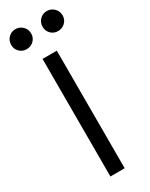

<svg xmlns="http://www.w3.org/2000/svg" viewBox="-259 -946 771 990"><g transform="rotate(-30 127.0 -451.5)"><path d="M78 0V-700H163V0ZM220 -784Q195 -784 178 -801Q161 -818 161 -843Q161 -868 178 -885.5Q195 -903 220 -903Q245 -903 262.5 -885.5Q280 -868 280 -843Q280 -818 262.5 -801Q245 -784 220 -784ZM33 -784Q8 -784 -9 -801Q-26 -818 -26 -843Q-26 -868 -9 -885.5Q8 -903 33 -903Q58 -903 75.5 -885.5Q93 -868 93 -843Q93 -818 75.5 -801Q58 -784 33 -784Z"/></g></svg>

Font: Fustat Medium
Style: Regular
Weight: 500
Designer: Mohamed Gaber, Khaled Hosny, Laura Garcia Mut
Foundry: Kief Type Foundry, Alif Type Foundry, Hard Type Foundry
Version: Version 1.007